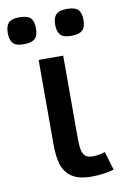

<svg xmlns="http://www.w3.org/2000/svg" viewBox="-118 -753 517 816"><g transform="rotate(-10 140.5 -345.0)"><path d="M307.1 2Q288.6 7.8 262.9 11.5Q237.3 15.1 210.9 15.1Q171.4 15.1 145 4.9Q118.7 -5.4 102.8 -25.9Q86.9 -46.4 80.6 -77.1Q74.2 -107.9 74.2 -148.9V-512.2H180.2V-157.2Q180.2 -132.8 182.1 -116.2Q184.1 -99.6 189.7 -88.9Q195.3 -78.1 205.3 -73.5Q215.3 -68.8 231 -68.8Q243.7 -68.8 258.1 -71.5Q272.5 -74.2 283.2 -78.1ZM291.5 -647Q291.5 -614.7 276.6 -601.8Q261.7 -588.9 229.5 -588.9Q194.3 -588.9 181.9 -604Q169.4 -619.1 169.4 -647Q169.4 -677.2 182.9 -691.2Q196.3 -705.1 229.5 -705.1Q264.2 -705.1 277.8 -691.4Q291.5 -677.7 291.5 -647ZM86.4 -647Q86.4 -614.7 71.8 -601.8Q57.1 -588.9 24.4 -588.9Q-10.7 -588.9 -22.9 -604Q-35.2 -619.1 -35.2 -647Q-35.2 -677.2 -22 -691.2Q-8.8 -705.1 24.4 -705.1Q59.1 -705.1 72.8 -691.4Q86.4 -677.7 86.4 -647Z"/></g></svg>

Font: Lorenzo Sans Medium
Style: Regular
Weight: 500
Foundry: Intel Corporation
Version: Version 1.00; ttfautohint (v1.5)